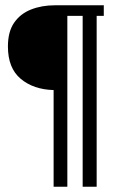

<svg xmlns="http://www.w3.org/2000/svg" viewBox="-20 -600 428 727"><path d="M373 -580V-540H346V107H293V-540H235V107H183V-259Q107 -261 58.5 -301.5Q10 -342 10 -424Q10 -480 33.5 -514Q57 -548 97.5 -564Q138 -580 188 -580Z"/></svg>

Font: Lisu Bosa ExtraLight
Style: Regular
Weight: 200
Designer: David Morse, Annie Olsen, Victor Gaultney, Frank Grießhammer (Latin)
Foundry: SIL International
Version: Version 2.000